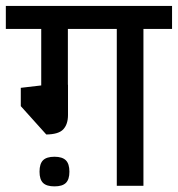

<svg xmlns="http://www.w3.org/2000/svg" viewBox="-29 -644 616 665"><path d="M566.9 -543.9H467.8V-0.5H375.5V-543.9H206.1V-350.6H206.5V-245.6Q206.5 -213.9 190.4 -196.3Q174.3 -178.7 131.3 -178.2L43 -276.4V-339.8L113.8 -348.1V-543.9H-8.8V-623.5H566.9ZM211.4 -49.3Q211.4 -22.5 199.2 -10.5Q187 1.5 159.7 1.5Q132.3 1.5 120.1 -10.5Q107.9 -22.5 107.9 -49.3Q107.9 -76.7 120.1 -88.9Q132.3 -101.1 159.7 -101.1Q186.5 -101.1 199 -88.9Q211.4 -76.7 211.4 -49.3Z"/></svg>

Font: Varta SemiBold
Style: Regular
Weight: 600
Designer: Joana Correia, Viktoriya Grabowska, Eben Sorkin
Foundry: Sorkin Type
Version: Version 1.003; ttfautohint (v1.3) -l 8 -r 24 -G 200 -x 12 -H